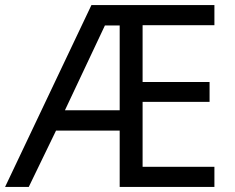

<svg xmlns="http://www.w3.org/2000/svg" viewBox="-21 -734 922 754"><path d="M821 0H449V-221H199L92 0H-1L338 -714H821V-635H539V-412H802V-334H539V-79H821ZM234 -301H449V-634H391Z"/></svg>

Font: Noto Sans Kharoshthi
Style: Regular
Weight: 400
Designer: Monotype Design Team
Foundry: Monotype Imaging Inc.
Version: Version 2.004; ttfautohint (v1.8.4.7-5d5b)